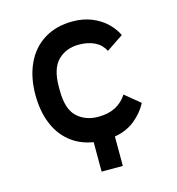

<svg xmlns="http://www.w3.org/2000/svg" viewBox="-105 -644 809 878"><g transform="rotate(-15 300.0 -205.0)"><path d="M66.5 -272.5Q66.5 -356 96 -419.5Q125.5 -483 182 -518.2Q238.5 -553.5 317 -553.5Q367.5 -553.5 408 -536.8Q448.5 -520 476.2 -493.2Q504 -466.5 519 -435L439 -381.5Q423.5 -412.5 392.2 -428Q361 -443.5 317 -443.5Q256.5 -443.5 218 -405.2Q179.5 -367 179.5 -281V-263.5Q179.5 -175.5 218.8 -138.5Q258 -101.5 319 -101.5Q367 -101.5 400.5 -119Q434 -136.5 456 -170L527 -111.5Q505.5 -70 465.5 -37.2Q425.5 -4.5 368.5 5V144.5H268V5Q204 -5.5 158.8 -42.2Q113.5 -79 90 -138Q66.5 -197 66.5 -272.5Z"/></g></svg>

Font: JuliaMono
Style: Bold
Weight: 700
Monospace: yes
Designer: cormullion
Foundry: corm
Version: Version 0.055; ttfautohint (v1.8.4)